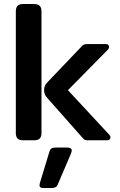

<svg xmlns="http://www.w3.org/2000/svg" viewBox="-20 -700 601 958"><path d="M59 -36V-643Q59 -662 67.5 -671Q76 -680 96 -680H149Q169 -680 178 -671Q187 -662 187 -643V-36Q187 -18 178.5 -9Q170 0 149 0H96Q76 0 67.5 -9Q59 -18 59 -36ZM393 -11 217 -210Q208 -220 204 -228.5Q200 -237 200 -250Q200 -263 204 -271.5Q208 -280 217 -290L387 -468Q393 -475 398.5 -477.5Q404 -480 417 -480H510Q517 -480 520.5 -476Q524 -472 524 -466Q524 -458 518 -452L319 -250L525 -28Q531 -22 531 -15Q531 -9 527 -4.5Q523 0 516 0H420Q409 0 404 -2Q399 -4 393 -11ZM177 224Q177 221 179 213L225 62Q229 46 236.5 41Q244 36 261 36H313Q338 36 338 51Q338 56 333 69L268 221Q262 238 239 238H195Q177 238 177 224Z"/></svg>

Font: Mitr
Style: Regular
Weight: 400
Designer: Thanarat Vachiruckul
Foundry: Cadson Demak
Version: Version 1.002